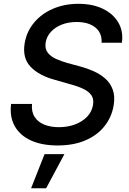

<svg xmlns="http://www.w3.org/2000/svg" viewBox="-20 -758 682 1016"><path d="M284.7 11.7Q202.1 11.7 144 -14.6Q85.9 -41 58.1 -90.3Q30.3 -139.6 38.6 -208H149.4Q145.5 -167 163.1 -139.6Q180.7 -112.3 214.1 -98.6Q247.6 -85 291.5 -85Q338.4 -85 377.2 -99.6Q416 -114.3 441.2 -140.6Q466.3 -167 472.2 -202.6Q477.5 -233.9 463.6 -253.9Q449.7 -273.9 421.1 -287.6Q392.6 -301.3 352.5 -312L272 -335Q187 -357.9 142.3 -404.1Q97.7 -450.2 110.4 -528.3Q120.6 -590.8 160.2 -638.2Q199.7 -685.5 260.5 -711.7Q321.3 -737.8 395 -737.8Q470.2 -737.8 524.7 -711.4Q579.1 -685.1 606.2 -638.7Q633.3 -592.3 625 -531.7H517.6Q520.5 -583.5 484.6 -612.5Q448.7 -641.6 385.7 -641.6Q341.3 -641.6 306.4 -627.7Q271.5 -613.8 249.3 -589.4Q227.1 -564.9 221.7 -533.7Q216.3 -501 232.4 -479.7Q248.5 -458.5 276.9 -446Q305.2 -433.6 335.9 -424.8L404.8 -406.2Q440.9 -396.5 475.6 -381.1Q510.3 -365.7 537.1 -342Q564 -318.4 576.7 -283.4Q589.4 -248.5 581.5 -200.7Q571.3 -138.7 533.2 -90.6Q495.1 -42.5 432.4 -15.4Q369.6 11.7 284.7 11.7ZM144.5 238.3 215.8 57.6H320.8L224.1 238.3Z"/></svg>

Font: Inter 17pt Medium
Style: Italic
Weight: 500
Italic angle: -9.3988°
Version: Version 4.001;git-66647c0bb